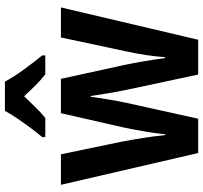

<svg xmlns="http://www.w3.org/2000/svg" viewBox="-42 -764 806 761"><g transform="rotate(-90 360.5 -383.0)"><path d="M385 -286Q378 -320 371.5 -359Q365 -398 361 -426H358Q354 -396 347.5 -357Q341 -318 334 -285L271 0H135L9 -544H130L179 -308Q187 -267 194.5 -219.5Q202 -172 206 -131H209Q213 -167 220.5 -212Q228 -257 237 -299L293 -544H429L483 -297Q491 -260 498.5 -216Q506 -172 511 -132H515Q517 -163 523 -204.5Q529 -246 538 -286L593 -544H712L584 0H446ZM418 -766Q436 -732 465.5 -691.5Q495 -651 522 -618V-606H447Q426 -622 404.5 -643.5Q383 -665 360 -690Q336 -665 314.5 -643Q293 -621 274 -606H198V-618Q215 -638 235 -665Q255 -692 273 -718.5Q291 -745 302 -766Z"/></g></svg>

Font: Noto Sans Bengali Condensed SemiBold
Style: Regular
Weight: 600
Width: 3
Designer: Joana Ranito - Universal Thirst; Jelle Bosma - Monotype Design Team
Foundry: Universal Thirst ehf.
Version: Version 3.000; ttfautohint (v1.8.4.7-5d5b)